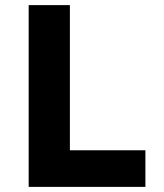

<svg xmlns="http://www.w3.org/2000/svg" viewBox="-20 -730 640 750"><path d="M92 0V-710H253V-143H548V0Z"/></svg>

Font: Geist Mono ExtraBold
Style: Regular
Weight: 800
Monospace: yes
Designer: Basement.studio, Andrés Briganti, Mateo Zaragoza
Foundry: Basement.studio, Vercel, Andrés Briganti, Guido Ferreyra, Mateo Zaragoza
Version: Version 1.500; ttfautohint (v1.8.4.7-5d5b)